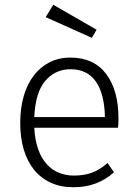

<svg xmlns="http://www.w3.org/2000/svg" viewBox="-20 -776 578 807"><path d="M124 -239Q127 -186 140.5 -148.5Q154 -111 176.5 -86Q199 -61 228.5 -49.5Q258 -38 291 -38Q333 -38 366 -50Q399 -62 432 -91L459 -52Q390 11 289 11Q235 11 193.5 -8Q152 -27 123.5 -62Q95 -97 80 -147Q65 -197 65 -259Q65 -321 79.5 -371.5Q94 -422 121.5 -458Q149 -494 188 -514Q227 -534 276 -534Q374 -534 426 -465.5Q478 -397 478 -277Q478 -268 477.5 -257.5Q477 -247 476 -239ZM276 -485Q213 -485 171 -437Q129 -389 124 -284H421Q419 -381 383 -433Q347 -485 276 -485ZM366 -617 172 -704 204 -756 386 -651Z"/></svg>

Font: Jldddboxgfspflltxgxzjzlszac
Style: Regular
Weight: 300
Designer: Carrois Corporate & Edenspiekermann
Foundry: Carrois Corporate GbR & Edenspiekermann AG
Version: Version 2.001